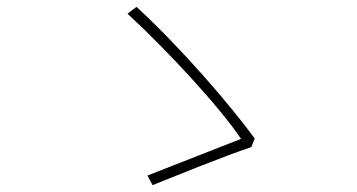

<svg xmlns="http://www.w3.org/2000/svg" viewBox="-20 -636 1040 560"><path d="M713 -207 723 -232C655 -325 511 -494 378 -616L352 -596C467 -490 620 -325 683 -231C630 -210 473 -149 410 -124L425 -96C485 -120 632 -180 713 -207Z"/></svg>

Font: Source Han Sans CN ExtraLight
Style: Regular
Weight: 250
Designer: Ryoko NISHIZUKA (kana & ideographs); Paul D. Hunt (Latin, Greek & Cyrillic); Wenlong ZHANG (bopomofo); Sandoll Communica
Foundry: Adobe Systems Incorporated
Version: Version 1.004;PS 1.004;hotconv 16.6.51;makeotf.lib2.5.65220